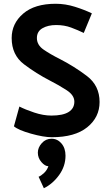

<svg xmlns="http://www.w3.org/2000/svg" viewBox="-20 -716 592 1020"><path d="M83 -150Q114 -134 162 -118Q210 -102 253 -102Q314 -102 344.5 -121Q375 -140 375 -176Q375 -210 334.5 -236.5Q294 -263 245 -288Q173 -325 107.5 -374.5Q42 -424 42 -514Q42 -591 103 -643.5Q164 -696 276 -696Q327 -696 378 -680Q429 -664 468 -645L425 -541Q394 -556 358 -569.5Q322 -583 278 -583Q235 -583 205.5 -566Q176 -549 176 -514Q176 -477 211.5 -452.5Q247 -428 297 -403Q375 -363 442 -312Q509 -261 509 -174Q509 -93 443.5 -40Q378 13 255 13Q212 13 144.5 -6Q77 -25 54 -45ZM254 21Q285 21 306.5 46Q328 71 328 111Q328 167 294 214Q260 261 213 284L185 223Q198 218 214 203Q230 188 237 167Q219 167 200 145Q181 123 181 95Q181 68 202 44.5Q223 21 254 21Z"/></svg>

Font: Palanquin Dark
Style: Regular
Weight: 400
Designer: Pria Ravichandran
Version: Version 1.000